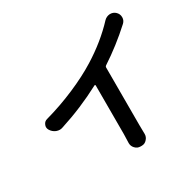

<svg xmlns="http://www.w3.org/2000/svg" viewBox="-170 -961 1215 1190"><g transform="rotate(-30 437.0 -366.0)"><path d="M575.2 -504.9Q569.3 -501 569.3 -494.1V-81.1L570.3 -17.6Q570.3 3.9 555.7 19.5Q541 37.1 518.6 37.1H509.8Q486.3 37.1 470.7 19.5Q456.1 3.9 456.1 -17.6L458 -81.1V-429.7Q458 -432.6 455.6 -433.6Q453.1 -434.6 451.2 -433.6Q305.7 -356.4 149.4 -306.6Q138.7 -302.7 128.9 -302.7Q116.2 -302.7 103.5 -307.6Q80.1 -317.4 67.4 -338.9Q61.5 -348.6 61.5 -359.4Q61.5 -367.2 65.4 -376Q73.2 -395.5 93.8 -400.4Q203.1 -430.7 307.6 -475.6Q412.1 -520.5 490.2 -569.3Q619.1 -649.4 712.9 -750Q729.5 -766.6 752.9 -768.6Q754.9 -768.6 756.8 -768.6Q777.3 -768.6 793 -754.9Q811.5 -738.3 811.5 -713.9Q811.5 -691.4 794.9 -675.8Q690.4 -580.1 575.2 -504.9Z"/></g></svg>

Font: Gen Jyuu Gothic P Medium
Style: Regular
Weight: 500
Designer: [Source Han Sans]
Ryoko NISHIZUKA  (kana & ideographs); Paul D. Hunt (Latin, Greek & Cyrillic); Wenlong ZHANG  (bopomofo
Version: Version 1.002.20150607